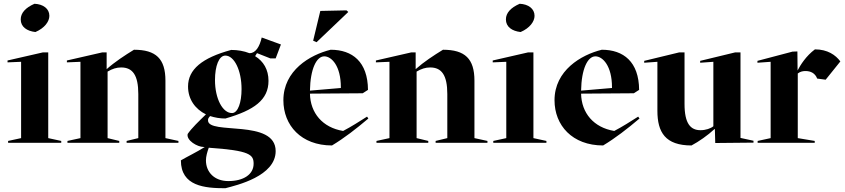

<svg xmlns="http://www.w3.org/2000/svg" viewBox="-20 -758 4483 1019"><path d="M236 -480H208L20 -437V-427L92 -430V-25L23 -10V0H305V-10L236 -25ZM168 -588C217 -609 242 -644 242 -674C242 -712 209 -736 163 -738C115 -717 90 -689 90 -655C90 -615 123 -593 168 -588Z M714 -259V-25L652 -10V0H927V-10L858 -25V-330C858 -446 808 -494 691 -494C642 -464 590 -430 546 -391V-480H523L335 -437V-427L407 -430V-25L338 -10V0H613V-10L551 -25V-378C576 -393 599 -400 623 -400C684 -400 714 -359 714 -259Z M1415 -448H1443L1471 -522L1369 -559C1358 -510 1336 -476 1306 -476H1303C1275 -487 1242 -493 1207 -493C1052 -451 978 -389 978 -299C978 -231 1016 -179 1073 -151C1035 -114 998 -79 976 -47C968 -13 1027 22 1061 22H1067C1021 51 976 72 940 93C940 230 1066 241 1176 241C1237 225 1443 177 1443 44C1443 -129 1084 -40 1084 -119C1084 -126 1084 -130 1095 -142C1120 -134 1147 -129 1176 -129C1329 -173 1405 -228 1405 -329C1405 -389 1378 -433 1334 -460L1344 -476ZM1073 93C1073 72 1080 48 1088 26C1307 41 1326 63 1326 111C1326 168 1272 203 1192 203C1117 203 1073 155 1073 93ZM1213 -158C1162 -156 1121 -234 1121 -333C1121 -408 1142 -463 1176 -463C1223 -463 1262 -385 1262 -285C1262 -214 1243 -160 1213 -158Z M1660 -534 1828 -694V-695L1819 -703L1680 -700L1642 -542ZM1484 -226C1484 -93 1578 14 1742 14C1807 -25 1870 -74 1935 -129L1928 -139C1887 -113 1845 -86 1801 -63C1692 -81 1627 -158 1625 -261L1905 -263L1933 -281C1932 -430 1850 -494 1735 -494C1625 -467 1484 -384 1484 -226ZM1625 -277C1627 -393 1660 -459 1701 -459C1740 -459 1789 -408 1789 -295V-291Z M2354 -259V-25L2292 -10V0H2567V-10L2498 -25V-330C2498 -446 2448 -494 2331 -494C2282 -464 2230 -430 2186 -391V-480H2163L1975 -437V-427L2047 -430V-25L1978 -10V0H2253V-10L2191 -25V-378C2216 -393 2239 -400 2263 -400C2324 -400 2354 -359 2354 -259Z M2811 -480H2783L2595 -437V-427L2667 -430V-25L2598 -10V0H2880V-10L2811 -25ZM2743 -588C2792 -609 2817 -644 2817 -674C2817 -712 2784 -736 2738 -738C2690 -717 2665 -689 2665 -655C2665 -615 2698 -593 2743 -588Z M2923 -226C2923 -93 3017 14 3181 14C3246 -25 3309 -74 3374 -129L3367 -139C3326 -113 3284 -86 3240 -63C3131 -81 3066 -158 3064 -261L3344 -263L3372 -281C3371 -430 3289 -494 3174 -494C3064 -467 2923 -384 2923 -226ZM3064 -277C3066 -393 3099 -459 3140 -459C3179 -459 3228 -408 3228 -295V-291Z M3776 1 3979 -1V-11L3910 -26V-480H3882L3696 -435V-425L3766 -430V-88C3752 -76 3725 -67 3698 -67C3645 -67 3613 -102 3613 -206V-480H3585L3399 -435V-425L3469 -430V-170C3469 -56 3511 14 3650 14C3688 -6 3737 -40 3772 -73H3774Z M4255 -381C4282 -381 4306 -370 4317 -341L4362 -335L4440 -432C4415 -466 4372 -496 4305 -496C4258 -461 4228 -413 4213 -384L4212 -485L4186 -484L4000 -435V-425L4070 -430V-25L4001 -10V0H4304V-10L4214 -25V-368C4228 -379 4243 -381 4255 -381Z"/></svg>

Font: Mazius Display
Style: Bold
Weight: 700
Designer: Alberto Casagrande & Collletttivo
Foundry: Collletttivo
Version: Version 2.000;Glyphs 3.2 (3221)